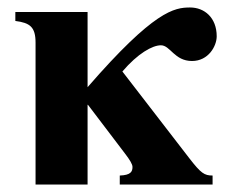

<svg xmlns="http://www.w3.org/2000/svg" viewBox="-20 -493 621 513"><path d="M214 -461H21V-437C60 -432 75 -421 75 -379V0H214V-213H215L313 -84C327 -66 334 -54 334 -47C334 -35 330 -25 300 -24V0H548V-24C526 -24 517 -30 486 -70L307 -302C348 -350 387 -372 410 -372C435 -372 446 -330 493 -330C537 -330 559 -370 559 -396C559 -446 526 -473 488 -473C446 -473 392 -465 214 -260Z"/></svg>

Font: XITS Math
Style: Bold
Weight: 700
Designer: MicroPress Inc., with final additions and corrections provided by Coen Hoffman, Elsevier (retired)
Version: Version 1.105